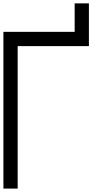

<svg xmlns="http://www.w3.org/2000/svg" viewBox="-20 -1103 623 1123"><path d="M0 0V-916.7H416.7V-1083.3H500V-833.3H83.3V0Z"/></svg>

Font: Galmuri11 Regular
Style: Regular
Weight: 400
Designer: Minseo Lee (Quiple)
Version: Version 2.356;hotconv 1.1.0;makeotfexe 2.6.0 DEVELOPMENT